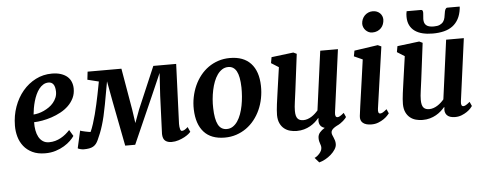

<svg xmlns="http://www.w3.org/2000/svg" viewBox="-62 -989 3562 1414"><g transform="rotate(-5 1719.0 -282.5)"><path d="M35.2 -210Q35.6 -284.2 59.1 -349.4Q82.5 -414.6 123.5 -463.4Q164.6 -512.2 219.7 -540.3Q274.9 -568.4 339.4 -568.4Q377.9 -568.4 406.2 -558.8Q434.6 -549.3 453.1 -533Q471.7 -516.6 480.7 -494.1Q489.7 -471.7 490.2 -445.8Q490.7 -406.7 475.6 -375.2Q460.4 -343.8 435.1 -319.1Q409.7 -294.4 376.5 -276.6Q343.3 -258.8 308.6 -247.3Q273.9 -235.8 239.7 -229.7Q205.6 -223.6 178.2 -223.1Q177.2 -191.4 182.4 -163.1Q187.5 -134.8 199.2 -113.3Q210.9 -91.8 230 -79.1Q249 -66.4 275.4 -66.4Q299.8 -66.4 321.5 -72.5Q343.3 -78.6 362.5 -89.1Q381.8 -99.6 398.7 -113.5Q415.5 -127.4 430.2 -143.1L457.5 -97.2Q447.3 -81.5 428 -62.7Q408.7 -43.9 381.1 -27.1Q353.5 -10.3 318.1 1Q282.7 12.2 240.7 12.2Q185.1 12.2 145.8 -6.8Q106.4 -25.9 81.8 -57.1Q57.1 -88.4 45.9 -128.2Q34.7 -168 35.2 -210ZM179.2 -279.8Q195.8 -280.8 215.8 -285.6Q235.8 -290.5 255.9 -299.8Q275.9 -309.1 294.7 -322Q313.5 -335 327.6 -352.1Q341.8 -369.1 350.3 -389.6Q358.9 -410.2 358.4 -434.6Q357.4 -470.7 344.7 -487.8Q332 -504.9 309.1 -504.9Q287.6 -504.9 270 -494.1Q252.4 -483.4 238.8 -465.8Q225.1 -448.2 214.6 -425Q204.1 -401.9 197 -376.7Q189.9 -351.6 185.5 -326.4Q181.2 -301.3 179.2 -279.8Z M523.4 7.8Q519 7.8 512.2 6.6Q505.4 5.4 498.8 3.7Q492.2 2 487.1 -0.2Q481.9 -2.4 481.4 -3.9L510.3 -131.8Q512.2 -130.4 522.7 -127.7Q533.2 -125 546.1 -122.1Q559.1 -119.1 570.8 -117.2Q582.5 -115.2 586.4 -115.2Q597.7 -140.1 608.4 -173.1Q619.1 -206.1 628.4 -241.9Q637.7 -277.8 645.8 -314.5Q653.8 -351.1 660.4 -383.1Q667 -415 671.6 -440.4Q676.3 -465.8 679.2 -480L596.2 -500.5L603 -559.6H853L906.2 -250.5L920.4 -151.9L957 -250.5L1088.9 -559.6H1257.8L1240.2 -117.7Q1240.2 -94.2 1244.4 -79.3Q1248.5 -64.5 1256.8 -64.5Q1267.1 -64.5 1278.1 -71Q1289.1 -77.6 1301.3 -88.9L1317.9 -52.2Q1314.9 -47.9 1302.2 -37.4Q1289.6 -26.9 1270.3 -16.4Q1251 -5.9 1226.1 2.2Q1201.2 10.3 1174.3 10.3Q1145 10.3 1127.4 -4.2Q1109.9 -18.6 1108.9 -54.2L1120.1 -336.4L1130.4 -503.9L1057.6 -337.4L905.3 7.3H831.5L767.6 -322.8L739.3 -476.1L708.5 -306.2Q699.7 -259.3 691.2 -222.7Q682.6 -186 673.3 -156Q664.1 -126 654.1 -100.6Q644 -75.2 632.8 -51.3Q625.5 -35.2 616.5 -23.9Q607.4 -12.7 595 -5.6Q582.5 1.5 565.2 4.6Q547.9 7.8 523.4 7.8Z M1357.9 -213.4Q1356.4 -260.3 1365.5 -304.9Q1374.5 -349.6 1392.3 -389.2Q1410.2 -428.7 1436.3 -461.7Q1462.4 -494.6 1495.8 -518.3Q1529.3 -542 1569.3 -555.2Q1609.4 -568.4 1655.3 -568.4Q1755.9 -568.4 1809.6 -510.5Q1863.3 -452.6 1865.7 -344.2Q1866.7 -297.4 1857.9 -252.4Q1849.1 -207.5 1831.3 -168Q1813.5 -128.4 1787.1 -95.2Q1760.7 -62 1727.3 -38.3Q1693.8 -14.6 1653.6 -1.2Q1613.3 12.2 1567.9 12.2Q1466.8 12.2 1414.1 -46.4Q1361.3 -105 1357.9 -213.4ZM1587.9 -49.3Q1612.8 -49.3 1632.6 -62.3Q1652.3 -75.2 1667.5 -97.4Q1682.6 -119.6 1693.4 -149.2Q1704.1 -178.7 1710.4 -211.4Q1716.8 -244.1 1719.5 -278.6Q1722.2 -313 1721.7 -345.2Q1719.7 -427.7 1698.7 -465.6Q1677.7 -503.4 1637.7 -503.4Q1612.8 -503.4 1592.8 -490.7Q1572.8 -478 1557.1 -456.1Q1541.5 -434.1 1530.5 -405.3Q1519.5 -376.5 1512.7 -344Q1505.9 -311.5 1502.9 -277.8Q1500 -244.1 1501 -212.4Q1502.9 -129.4 1523.7 -89.4Q1544.4 -49.3 1587.9 -49.3Z M1964.8 -119.1Q1964.8 -135.7 1966.6 -156.5Q1968.3 -177.2 1971.2 -199.7Q1974.1 -222.2 1977.5 -245.6Q1981 -269 1983.9 -291.5L2009.3 -469.7L1954.1 -504.4L1961.9 -547.9L2124.5 -567.9L2148.9 -556.2L2115.2 -287.6Q2109.9 -243.7 2104.2 -205.3Q2098.6 -167 2098.6 -138.7Q2098.6 -117.7 2102.3 -103.5Q2106 -89.4 2113.3 -81.1Q2120.6 -72.8 2131.1 -69.1Q2141.6 -65.4 2155.3 -65.4Q2170.9 -65.4 2186.3 -70.6Q2201.7 -75.7 2215.6 -84.5Q2229.5 -93.3 2241.9 -104.5Q2254.4 -115.7 2264.6 -127.9L2323.2 -564H2454.1L2392.1 -102.5Q2387.2 -65.4 2407.7 -65.4Q2411.6 -65.4 2415.8 -66.7Q2419.9 -67.9 2425.3 -70.8Q2430.7 -73.7 2438 -79.1Q2445.3 -84.5 2455.6 -92.8L2469.7 -61Q2467.3 -57.1 2461.2 -49.8Q2455.1 -42.5 2445.6 -34.2Q2436 -25.9 2423.6 -17.3Q2411.1 -8.8 2396.5 -2.4Q2389.2 1.5 2381.6 6.1Q2374 10.7 2367.9 16.6Q2361.8 22.5 2357.9 29.3Q2354 36.1 2354 44.9Q2354 53.7 2357.7 62.7Q2361.3 71.8 2365.7 81.8Q2370.1 91.8 2373.8 103.8Q2377.4 115.7 2377.4 130.4Q2377.4 149.9 2364.7 169.7Q2352.1 189.5 2332.5 206.8Q2313 224.1 2289.6 236.8Q2266.1 249.5 2244.6 254.9L2212.9 218.8Q2222.2 215.3 2231.9 207.8Q2241.7 200.2 2250 190.7Q2258.3 181.2 2263.7 170.2Q2269 159.2 2269 147.9Q2269 138.2 2266.8 130.9Q2264.6 123.5 2262 116Q2259.3 108.4 2257.1 98.9Q2254.9 89.4 2254.9 75.7Q2254.9 52.2 2269.8 34.9Q2284.7 17.6 2306.6 4.9Q2281.2 -2.4 2271.5 -21.7Q2261.7 -41 2267.1 -68.4L2265.1 -71.3Q2252.4 -56.2 2236.1 -41.7Q2219.7 -27.3 2199.5 -15.9Q2179.2 -4.4 2154.3 2.7Q2129.4 9.8 2099.6 9.8Q2074.7 9.8 2050.8 3.4Q2026.9 -2.9 2007.8 -18.1Q1988.8 -33.2 1977.1 -57.9Q1965.3 -82.5 1964.8 -119.1Z M2571.8 -59.6Q2575.2 -88.9 2581.1 -130.6Q2586.9 -172.4 2594.5 -224.9Q2602.1 -277.3 2610.8 -339.8Q2619.6 -402.3 2629.4 -472.7L2566.4 -501L2574.2 -542.5L2748.5 -567.9L2774.4 -556.2L2709.5 -102.1Q2704.1 -64.9 2723.6 -64.9Q2731.9 -64.9 2742.7 -70.8Q2753.4 -76.7 2772 -92.3L2786.1 -60.5Q2782.2 -55.2 2771.2 -43.5Q2760.3 -31.7 2743.2 -20Q2726.1 -8.3 2703.4 0.7Q2680.7 9.8 2652.8 9.8Q2610.4 9.8 2589.1 -8.1Q2567.9 -25.9 2571.8 -59.6ZM2717.3 -664.1Q2703.1 -664.1 2690.7 -669.9Q2678.2 -675.8 2668.7 -685.5Q2659.2 -695.3 2653.8 -708Q2648.4 -720.7 2648.4 -734.4Q2648.9 -752 2655.5 -767.6Q2662.1 -783.2 2673.3 -794.7Q2684.6 -806.2 2700 -813Q2715.3 -819.8 2733.4 -819.8Q2750.5 -819.8 2763.9 -814.2Q2777.3 -808.6 2786.9 -799.1Q2796.4 -789.6 2801.3 -777.3Q2806.2 -765.1 2806.2 -752Q2805.7 -734.4 2799.8 -718.3Q2793.9 -702.1 2782.5 -690.2Q2771 -678.2 2754.6 -671.1Q2738.3 -664.1 2717.3 -664.1Z M2895.5 -119.1Q2895.5 -135.7 2897.2 -156.5Q2898.9 -177.2 2901.9 -199.7Q2904.8 -222.2 2908.2 -245.6Q2911.6 -269 2914.6 -291.5L2939.9 -469.7L2884.8 -504.4L2892.6 -547.9L3055.2 -567.9L3079.6 -556.2L3045.9 -287.6Q3040.5 -243.7 3034.9 -205.3Q3029.3 -167 3029.3 -138.7Q3029.3 -117.7 3033 -103.5Q3036.6 -89.4 3043.9 -81.1Q3051.3 -72.8 3061.8 -69.1Q3072.3 -65.4 3085.9 -65.4Q3101.6 -65.4 3116.9 -70.6Q3132.3 -75.7 3146.2 -84.5Q3160.2 -93.3 3172.6 -104.5Q3185.1 -115.7 3195.3 -127.9L3253.9 -564H3384.8L3322.8 -102.5Q3317.9 -65.4 3338.4 -65.4Q3342.3 -65.4 3346.4 -66.7Q3350.6 -67.9 3356 -70.8Q3361.3 -73.7 3368.7 -79.1Q3376 -84.5 3386.2 -92.8L3400.4 -61Q3397 -55.2 3386.2 -43.5Q3375.5 -31.7 3358.4 -20Q3341.3 -8.3 3319.1 0.5Q3296.9 9.3 3271 9.3Q3227.1 9.3 3209 -12.2Q3190.9 -33.7 3197.8 -68.4L3195.8 -71.3Q3183.1 -56.2 3166.7 -41.7Q3150.4 -27.3 3130.1 -15.9Q3109.9 -4.4 3085 2.7Q3060.1 9.8 3030.3 9.8Q3005.4 9.8 2981.4 3.4Q2957.5 -2.9 2938.5 -18.1Q2919.4 -33.2 2907.7 -57.9Q2896 -82.5 2895.5 -119.1ZM3160.6 -617.7Q3120.1 -617.7 3086.4 -625.7Q3052.7 -633.8 3028.6 -650.9Q3004.4 -668 2991.2 -694.6Q2978 -721.2 2978 -757.8Q2978 -767.6 2978.8 -777.6Q2979.5 -787.6 2982.4 -798.3H3088.9Q3097.2 -798.3 3100.1 -792Q3103 -785.6 3103 -775.9Q3103 -764.6 3101.3 -752.4Q3099.6 -740.2 3099.6 -729.5Q3099.6 -715.3 3103 -704.3Q3106.4 -693.4 3114.7 -685.3Q3123 -677.2 3137 -673.1Q3150.9 -668.9 3171.9 -668.9Q3200.2 -668.9 3217 -676.8Q3233.9 -684.6 3242.9 -697.3Q3252 -710 3255.4 -726.3Q3258.8 -742.7 3261.2 -759.8Q3262.2 -767.1 3263.7 -773.9Q3265.1 -780.8 3267.8 -786.1Q3270.5 -791.5 3274.2 -794.9Q3277.8 -798.3 3283.7 -798.3H3374.5Q3374.5 -794.4 3374.3 -790.3Q3374 -786.1 3373.5 -782.2Q3367.7 -738.3 3350.8 -707.3Q3334 -676.3 3307.1 -656.2Q3280.3 -636.2 3243.4 -627Q3206.5 -617.7 3160.6 -617.7Z"/></g></svg>

Font: Merriweather Bold
Style: Italic
Weight: 700
Italic angle: -7°
Designer: Eben Sorkin ( eben@eyebytes.com )
Foundry: Eben Sorkin ( eben@eyebytes.com )
Version: Version 1.5; ttfautohint (v0.97) -l 13 -r 13 -G 200 -x 24 -f